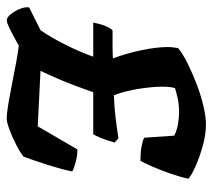

<svg xmlns="http://www.w3.org/2000/svg" viewBox="-50 -568 618 557"><g transform="rotate(90 258.5 -289.0)"><path d="M39 0Q30 0 20.5 -12Q11 -24 5 -39Q-1 -54 1 -65L67 -98Q85 -123 107.5 -167Q130 -211 144 -251H45Q50 -276 56.5 -290Q63 -304 68 -307Q87 -307 107.5 -307Q128 -307 149 -308Q134 -348 125 -391.5Q116 -435 116 -467Q116 -476 117 -483.5Q118 -491 119 -497Q134 -510 162 -524Q190 -538 222.5 -550.5Q255 -563 286.5 -570.5Q318 -578 340 -578Q370 -578 403.5 -568.5Q437 -559 463.5 -547Q490 -535 498 -527Q493 -503 483 -474.5Q473 -446 462.5 -422Q452 -398 446 -388Q420 -388 402.5 -391.5Q385 -395 379 -399L373 -486Q357 -494 339 -497Q321 -500 304 -500Q282 -500 262.5 -495.5Q243 -491 235 -488Q231 -474 231 -452Q231 -421 237.5 -381Q244 -341 256 -311Q289 -312 318.5 -315.5Q348 -319 381 -324L393 -313Q387 -291 380 -274Q373 -257 369 -251H247Q229 -199 214.5 -164Q200 -129 185 -98L346 -90L413 -205Q432 -205 450 -200Q468 -195 477 -190Q470 -157 457 -116.5Q444 -76 434 -49Q422 -39 399.5 -27.5Q377 -16 355.5 -8Q334 0 324 0Q309 0 282 -4.5Q255 -9 222.5 -15.5Q190 -22 160 -27.5Q130 -33 112 -35Q103 -30 87.5 -21.5Q72 -13 58 -6.5Q44 0 39 0Z"/></g></svg>

Font: Texturina
Style: Bold Italic
Weight: 700
Italic angle: -11°
Designer: Guillermo Torres Carreño
Foundry: Omnibus-Type
Version: Version 1.002; ttfautohint (v1.8.3)